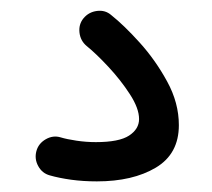

<svg xmlns="http://www.w3.org/2000/svg" viewBox="-20 -57 395 358"><path d="M135.7 -22.9Q145.5 -34.7 160.9 -36.6Q176.3 -38.6 187.5 -28.8Q211.4 -9.8 240.7 22.7Q270 55.2 291.7 95Q313.5 134.8 313.5 176.3Q313.5 230 270.5 255.6Q227.5 281.2 160.6 281.2Q135.3 281.2 112.5 278.1Q89.8 274.9 72.8 270Q58.6 266.1 51.3 252.7Q43.9 239.3 47.9 224.6Q51.8 210.4 65.4 202.6Q79.1 194.8 93.3 199.2Q104.5 202.6 122.6 205.3Q140.6 208 158.7 208Q202.1 208 220.7 195.8Q239.3 183.6 239.3 165Q239.3 145 222.2 118.7Q205.1 92.3 182.1 67.6Q159.2 43 141.6 28.8Q129.9 19 128.2 3.7Q126.5 -11.7 135.7 -22.9Z"/></svg>

Font: Mikhak-FD Regular
Style: FD-Regular
Weight: 400
Designer: Amin Abedi
Version: Version 3.2